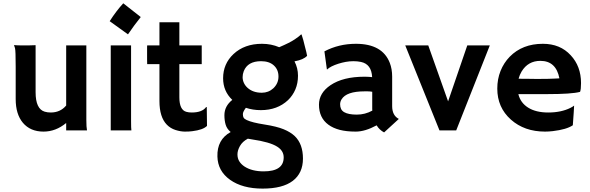

<svg xmlns="http://www.w3.org/2000/svg" viewBox="-20 -783 3543 1153"><path d="M377.4 -44.4Q314.9 7.3 241.2 7.3Q162.1 7.3 117.2 -45.9Q74.2 -97.7 74.2 -188V-381.8Q74.2 -479.5 70.1 -493.9Q65.9 -508.3 64 -512.2Q86.4 -510.3 110.8 -510.3H151.4Q167.5 -510.3 193.8 -511.7V-229Q193.8 -128.4 248.5 -112.3Q265.1 -107.4 284.7 -107.4Q342.3 -107.4 377.4 -149.4V-510.3H498.5V-62.5Q498.5 -19.5 502.4 0H377.4Z M638.7 -655.8Q677.7 -716.8 720.2 -763.2L825.2 -680.7Q804.2 -654.8 786.1 -629.9Q786.1 -629.9 748.5 -576.7ZM767.1 -54.7Q767.1 -12.7 769 0H645V-510.3H767.1Z M1131.3 -107.4Q1194.3 -107.4 1217.8 -140.1H1221.7L1223.1 -26.9Q1199.2 -2.9 1134.3 4.9Q1116.7 7.3 1090.6 7.3Q1064.5 7.3 1033.9 -2.4Q1003.4 -12.2 981.9 -34.2Q937.5 -79.6 937.5 -176.3V-397.9H863.8Q863.3 -412.1 863.3 -426.8V-502Q863.3 -510.3 863.8 -510.3H937.5V-649.4H1057.1V-510.3H1191.4V-397.9H1057.1V-198.7Q1057.1 -122.1 1099.6 -111.3Q1113.3 -107.4 1131.3 -107.4Z M1456.5 -135.7Q1438.5 -111.8 1438.5 -97.9Q1438.5 -84 1442.9 -76.4Q1447.3 -68.8 1461.9 -62Q1494.1 -46.9 1567.9 -35.4Q1641.6 -23.9 1683.3 -6.8Q1725.1 10.3 1751 35.2Q1799.3 82.5 1799.3 169.4Q1799.3 256.3 1738.3 303Q1677.2 349.6 1557.1 349.6Q1436 349.6 1361.8 296.9Q1287.6 244.1 1285.6 156.7Q1282.7 55.2 1365.2 9.8Q1342.8 -8.8 1335.2 -33.9Q1327.6 -59.1 1327.6 -91.3Q1327.6 -145.5 1375 -183.1Q1319.8 -235.4 1319.8 -313Q1319.8 -399.9 1382.3 -458.5Q1448.2 -520 1553.2 -520Q1608.4 -520 1656.7 -499.5Q1720.2 -526.4 1750 -546.6Q1779.8 -566.9 1788.1 -576.2L1791 -575.7Q1795.4 -564 1801.3 -542.5L1810.1 -507.3Q1821.8 -463.9 1824.2 -447.8Q1802.7 -424.3 1748.5 -414.6Q1769.5 -374 1769.5 -328.6Q1769.5 -283.2 1753.9 -246.3Q1738.3 -209.5 1709.5 -181.6Q1645.5 -121.6 1546.4 -121.6Q1498 -121.6 1456.5 -135.7ZM1443.8 -355.5Q1437 -337.9 1437 -319.8Q1437 -301.8 1444.6 -285.2Q1452.1 -268.6 1466.8 -255.4Q1499.5 -226.1 1552.2 -226.1Q1592.3 -226.1 1621.6 -252.9Q1652.3 -282.2 1652.3 -323.5Q1652.3 -364.7 1624.5 -390.1Q1596.7 -415.5 1547.9 -415.5Q1467.3 -415.5 1443.8 -355.5ZM1563.5 246.1Q1683.6 246.1 1683.6 162.1Q1683.6 122.1 1644.5 97.7Q1600.6 69.8 1493.7 54.2L1468.3 49.8Q1436 66.9 1420.9 93.8Q1405.8 120.6 1406 144.8Q1406.2 168.9 1417.5 186.5Q1428.7 204.1 1448.7 217.3Q1493.2 246.1 1563.5 246.1Z M2241.7 -30.3Q2172.4 7.3 2116.2 7.3Q2060.1 7.3 2020 -3.2Q1980 -13.7 1952.1 -34.2Q1895.5 -75.7 1895.5 -154.3Q1895.5 -224.6 1964.8 -271.5Q2040 -322.3 2168.9 -322.3L2188.5 -321.8Q2194.3 -321.3 2201.7 -321Q2209 -320.8 2214.8 -319.8Q2210.9 -397.9 2147.5 -411.1Q2126.5 -415.5 2102.8 -415.5Q2079.1 -415.5 2056.4 -411.4Q2033.7 -407.2 2012.2 -400.4Q1964.8 -385.3 1944.3 -365.7L1942.9 -366.7L1928.2 -474.6Q2014.6 -520 2117.2 -520Q2276.4 -520 2320.8 -405.3Q2335 -368.7 2335 -322.8V-146Q2335 -89.4 2375 -68.8L2286.6 12.2Q2258.8 -2.4 2241.7 -30.3ZM2215.3 -231.9Q2202.1 -234.4 2188 -234.4H2168.5Q2060.5 -234.4 2031.2 -186.5Q2022.5 -172.4 2022.5 -156.7Q2022.5 -141.1 2028.1 -129.2Q2033.7 -117.2 2046.9 -109.4Q2072.3 -94.7 2122.3 -94.7Q2172.4 -94.7 2215.8 -118.7Q2215.3 -124 2215.3 -129.9Z M2413.6 -510.3H2551.8L2670.9 -174.3L2786.1 -510.3H2921.4L2719.7 0H2619.1Z M2966.3 -251Q2966.3 -308.1 2985.8 -356.9Q3005.4 -405.8 3041 -442.4Q3117.2 -520 3240.2 -520Q3344.2 -520 3407.2 -451.2Q3469.2 -384.8 3469.2 -284.2Q3469.2 -245.6 3463.4 -231.4Q3414.6 -217.8 3264.6 -217.8H3092.8Q3105.5 -165.5 3151.9 -136.5Q3198.2 -107.4 3272.5 -107.4Q3350.1 -107.4 3405.8 -135.3Q3420.4 -142.6 3427.7 -148.9Q3426.8 -128.4 3425.3 -106.9L3419.9 -30.8Q3382.8 -5.4 3299.8 4.4Q3275.4 7.3 3252.9 7.3Q3128.9 7.3 3047.9 -64.9Q2966.3 -137.7 2966.3 -251ZM3339.4 -312.5Q3319.3 -417.5 3225.1 -417.5Q3150.9 -417.5 3112.3 -353.5Q3100.6 -334 3094.2 -310.5Q3106 -310.1 3123 -309.6H3159.2Q3177.2 -309.1 3193.8 -309.1H3221.7Q3246.6 -309.1 3270.5 -309.6L3310.5 -311Q3326.7 -311.5 3339.4 -312.5Z"/></svg>

Font: HammersmithOne
Style: Regular
Weight: 400
Designer: Nicole Fally
Foundry: Nicole Fally
Version: Version 1.003